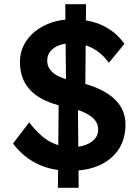

<svg xmlns="http://www.w3.org/2000/svg" viewBox="-20 -804 668 915"><path d="M42 -120 119 -221Q170 -155 218 -129Q266 -103 326 -103Q360 -103 388 -113.5Q416 -124 432 -142.5Q448 -161 448 -185Q448 -202 441.5 -216.5Q435 -231 422 -242.5Q409 -254 390 -264Q371 -274 347 -281Q323 -288 294 -294Q220 -309 171.5 -337.5Q123 -366 99 -409Q75 -452 75 -510Q75 -554 94.5 -591Q114 -628 148 -655Q182 -682 227 -697Q272 -712 324 -712Q406 -712 469 -682.5Q532 -653 573 -595L499 -505Q465 -551 420.5 -574.5Q376 -598 324 -598Q288 -598 261.5 -588Q235 -578 220 -559.5Q205 -541 205 -515Q205 -495 214 -479.5Q223 -464 239.5 -452Q256 -440 282 -431Q308 -422 341 -415Q396 -404 440 -385.5Q484 -367 515 -341.5Q546 -316 562 -283.5Q578 -251 578 -211Q578 -142 545.5 -92.5Q513 -43 454 -16.5Q395 10 316 10Q226 10 158 -23Q90 -56 42 -120ZM256 91 260 -367 351 -334 355 91ZM386 -334 295 -367 291 -784H390Z"/></svg>

Font: Our Lexend Medium
Style: Regular
Weight: 500
Designer: Bonnie Shaver-Troup, Thomas Jockin
Foundry: Lexend
Version: Version 1.007